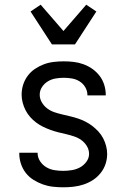

<svg xmlns="http://www.w3.org/2000/svg" viewBox="-20 -789 540 817"><path d="M249 8Q227 8 205 5.5Q183 3 162 -4.5Q141 -12 122 -24Q103 -36 89.5 -53.5Q76 -71 69 -92.5Q62 -114 62 -136V-139H140V-138Q140 -119 150.5 -103Q161 -87 177 -77.5Q193 -68 211.5 -65Q230 -62 249 -62Q267 -62 285.5 -65Q304 -68 320 -76.5Q336 -85 347.5 -100.5Q359 -116 359 -134Q359 -152 349.5 -167.5Q340 -183 326 -193Q312 -203 295.5 -208.5Q279 -214 262 -218Q245 -222 228.5 -226Q212 -230 195.5 -236Q179 -242 163.5 -249.5Q148 -257 134 -267.5Q120 -278 108.5 -291Q97 -304 89 -319.5Q81 -335 76.5 -352Q72 -369 72 -386Q72 -408 78.5 -428.5Q85 -449 98 -466.5Q111 -484 129 -496Q147 -508 167 -515.5Q187 -523 208.5 -525.5Q230 -528 251 -528Q273 -528 294 -525.5Q315 -523 335.5 -515.5Q356 -508 373.5 -495.5Q391 -483 404 -466Q417 -449 423.5 -428Q430 -407 430 -386V-383H352V-384Q352 -402 343 -417.5Q334 -433 319 -442.5Q304 -452 286.5 -455Q269 -458 251 -458Q234 -458 216.5 -455Q199 -452 184 -443Q169 -434 159 -419Q149 -404 149 -386Q149 -369 158 -353.5Q167 -338 181 -327.5Q195 -317 211.5 -311.5Q228 -306 245 -302Q262 -298 279 -294Q296 -290 312.5 -284.5Q329 -279 344.5 -271Q360 -263 373.5 -252.5Q387 -242 399 -229Q411 -216 419 -200.5Q427 -185 431.5 -168Q436 -151 436 -134Q436 -112 429 -91Q422 -70 408 -52.5Q394 -35 375.5 -23Q357 -11 336 -4Q315 3 293 5.5Q271 8 249 8ZM201 -600 110 -740 153 -769 250 -657 347 -769 390 -740 299 -600Z"/></svg>

Font: Iosevka Curly
Style: Regular
Weight: 400
Monospace: yes
Designer: Belleve Invis
Foundry: Belleve Invis
Version: Version 22.1.2; ttfautohint (v1.8.4)